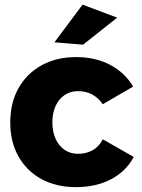

<svg xmlns="http://www.w3.org/2000/svg" viewBox="-20 -789 602 816"><path d="M416.6 -345.9Q398.9 -372.6 372.3 -387.1Q345.7 -401.7 311.4 -401.7Q279.1 -401.7 254.6 -385.1Q230 -368.6 216.3 -338.8Q202.6 -309 202.6 -269Q202.6 -229 216.3 -198.9Q230 -168.9 254.6 -152.1Q279.1 -135.3 311.4 -135.3Q346.6 -135.3 373.4 -150.4Q400.3 -165.4 417 -196.9L548.4 -121.9Q515.9 -60.9 452.1 -27.3Q388.3 6.3 302.4 6.3Q218.9 6.3 156.1 -28Q93.3 -62.3 58.4 -124.2Q23.6 -186.1 23.6 -268.4Q23.6 -351.9 58.7 -414.4Q93.9 -476.9 156.9 -511.6Q220 -546.4 303.6 -546.4Q385.3 -546.4 447.9 -513.5Q510.6 -480.6 545.9 -421ZM330.9 -769.3 478 -714 333.1 -599.1 211.3 -609.1Z"/></svg>

Font: Alexandria
Style: Regular
Weight: 400
Designer: Mohamed Gaber
Foundry: Kief Type Foundry
Version: Version 5.100